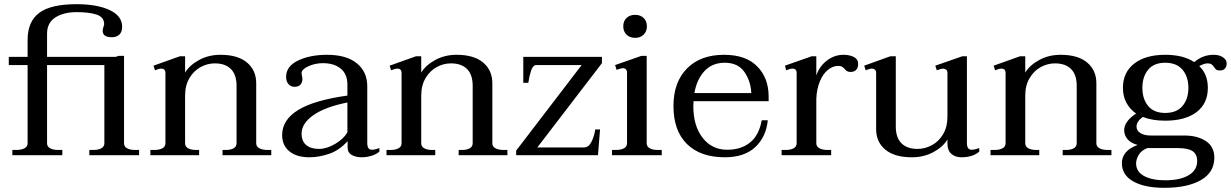

<svg xmlns="http://www.w3.org/2000/svg" viewBox="-20 -742 5885 918"><path d="M39 -25H58Q82 -25 97 -33Q112 -41 112 -57V-431H22V-470H112V-551Q112 -639 167.5 -680.5Q223 -722 346 -722Q444 -722 504 -694Q564 -666 564 -614Q564 -589 550.5 -576.5Q537 -564 515 -564Q471 -564 471 -594Q471 -603 474.5 -613Q478 -623 478 -626Q478 -660 442.5 -672Q407 -684 347 -684Q284 -684 244.5 -658.5Q205 -633 205 -581V-470H532L548 -475H573V-57Q573 -41 587.5 -33Q602 -25 626 -25H645V0H407V-25H426Q450 -25 464.5 -33Q479 -41 479 -57V-431H205V-57Q205 -41 219.5 -33Q234 -25 258 -25H278V0H39Z M1277 -25V0H1044V-25H1060Q1083 -25 1097 -33Q1111 -41 1111 -57V-332Q1111 -385 1084 -412Q1057 -439 1007 -439Q972 -439 939.5 -421.5Q907 -404 886 -369Q865 -334 865 -285V-57Q865 -41 879.5 -33Q894 -25 917 -25H932V0H699V-25H718Q742 -25 756.5 -33Q771 -41 771 -57V-393Q771 -414 750 -414Q741 -414 721 -406L714 -428L840 -473H865V-395Q887 -431 932.5 -455.5Q978 -480 1034 -480Q1117 -480 1161 -443Q1205 -406 1205 -344V-57Q1205 -41 1220 -33Q1235 -25 1259 -25Z M1329 -96Q1329 -169 1405.5 -216Q1482 -263 1641 -285V-337Q1641 -388 1609 -414Q1577 -440 1524 -440Q1486 -440 1454 -425Q1422 -410 1422 -393Q1422 -387 1424 -378Q1426 -369 1426 -364Q1426 -349 1417 -338Q1408 -327 1388 -327Q1371 -327 1359.5 -339.5Q1348 -352 1348 -375Q1348 -425 1405 -452.5Q1462 -480 1544 -480Q1636 -480 1686 -439.5Q1736 -399 1736 -329V-58Q1736 -26 1758 -26Q1772 -26 1794 -34V-17Q1779 -4 1756 3Q1733 10 1709 10Q1682 10 1662 -1Q1642 -12 1642 -37V-67Q1602 -23 1553.5 -6.5Q1505 10 1459 10Q1398 10 1363.5 -18.5Q1329 -47 1329 -96ZM1641 -109V-252Q1535 -231 1478.5 -191.5Q1422 -152 1422 -103Q1422 -67 1444 -48.5Q1466 -30 1505 -30Q1542 -30 1582.5 -54Q1623 -78 1641 -109Z M2406 -25V0H2173V-25H2189Q2212 -25 2226 -33Q2240 -41 2240 -57V-332Q2240 -385 2213 -412Q2186 -439 2136 -439Q2101 -439 2068.5 -421.5Q2036 -404 2015 -369Q1994 -334 1994 -285V-57Q1994 -41 2008.5 -33Q2023 -25 2046 -25H2061V0H1828V-25H1847Q1871 -25 1885.5 -33Q1900 -41 1900 -57V-393Q1900 -414 1879 -414Q1870 -414 1850 -406L1843 -428L1969 -473H1994V-395Q2016 -431 2061.5 -455.5Q2107 -480 2163 -480Q2246 -480 2290 -443Q2334 -406 2334 -344V-57Q2334 -41 2349 -33Q2364 -25 2388 -25Z M2448 -22 2761 -431H2544Q2528 -431 2519 -403.5Q2510 -376 2506 -346H2482V-470H2858V-440L2549 -37H2772Q2795 -37 2808.5 -65Q2822 -93 2826 -123H2849L2839 0H2448Z M2960 -616Q2960 -641 2975.5 -656Q2991 -671 3017 -671Q3042 -671 3057.5 -656Q3073 -641 3073 -616Q3073 -592 3057.5 -576.5Q3042 -561 3017 -561Q2991 -561 2975.5 -576.5Q2960 -592 2960 -616ZM2906 -25H2925Q2949 -25 2963.5 -33Q2978 -41 2978 -57V-394Q2978 -416 2957 -416Q2952 -416 2942 -412.5Q2932 -409 2928 -408L2921 -431L3047 -475H3072V-57Q3072 -41 3086.5 -33Q3101 -25 3125 -25H3144V0H2906Z M3296 -258Q3295 -250 3295 -234Q3295 -140 3339.5 -83Q3384 -26 3457 -26Q3523 -26 3566 -60.5Q3609 -95 3622 -167H3651Q3643 -87 3591 -38.5Q3539 10 3445 10Q3329 10 3264.5 -53.5Q3200 -117 3200 -235Q3200 -349 3264.5 -414.5Q3329 -480 3442 -480Q3546 -480 3600.5 -424.5Q3655 -369 3655 -281V-258ZM3300 -297H3572Q3570 -353 3539.5 -397.5Q3509 -442 3445 -442Q3386 -442 3349 -403Q3312 -364 3300 -297Z M4083 -437Q4083 -418 4073.5 -408Q4064 -398 4047 -398Q4036 -398 4029.5 -402Q4023 -406 4018 -413Q4011 -420 4005 -423.5Q3999 -427 3988 -427Q3962 -427 3938.5 -408Q3915 -389 3900 -353Q3885 -317 3883 -270V-57Q3883 -41 3898 -33Q3913 -25 3937 -25H3954V0H3717V-25H3736Q3760 -25 3774.5 -33Q3789 -41 3789 -57V-393Q3789 -414 3769 -414Q3759 -414 3739 -406L3733 -428L3861 -473H3883V-381Q3897 -424 3933 -452Q3969 -480 4013 -480Q4042 -480 4062.5 -469.5Q4083 -459 4083 -437Z M4662 -34V-17Q4631 10 4577 10Q4547 10 4528.5 -6.5Q4510 -23 4510 -55V-75Q4488 -39 4442.5 -14.5Q4397 10 4340 10Q4257 10 4213 -26.5Q4169 -63 4169 -125V-393Q4169 -404 4163 -409Q4157 -414 4149 -414Q4139 -414 4119 -406L4112 -428L4237 -473H4263V-137Q4263 -84 4290 -57Q4317 -30 4367 -30Q4402 -30 4435 -47.5Q4468 -65 4489 -100Q4510 -135 4510 -184V-393Q4510 -404 4503.5 -409Q4497 -414 4489 -414Q4481 -414 4459 -406L4452 -428L4581 -473H4603V-58Q4603 -26 4626 -26Q4640 -26 4662 -34Z M5294 -25V0H5061V-25H5077Q5100 -25 5114 -33Q5128 -41 5128 -57V-332Q5128 -385 5101 -412Q5074 -439 5024 -439Q4989 -439 4956.5 -421.5Q4924 -404 4903 -369Q4882 -334 4882 -285V-57Q4882 -41 4896.5 -33Q4911 -25 4934 -25H4949V0H4716V-25H4735Q4759 -25 4773.5 -33Q4788 -41 4788 -57V-393Q4788 -414 4767 -414Q4758 -414 4738 -406L4731 -428L4857 -473H4882V-395Q4904 -431 4949.5 -455.5Q4995 -480 5051 -480Q5134 -480 5178 -443Q5222 -406 5222 -344V-57Q5222 -41 5237 -33Q5252 -25 5276 -25Z M5845 -439Q5845 -423 5836.5 -414Q5828 -405 5812 -405Q5801 -405 5795.5 -409Q5790 -413 5785 -421Q5779 -430 5772.5 -434.5Q5766 -439 5753 -439Q5738 -439 5714 -426Q5755 -387 5755 -322Q5755 -247 5701 -206Q5647 -165 5551 -165Q5489 -165 5444 -183Q5414 -161 5414 -137Q5414 -118 5432 -106Q5450 -94 5483 -94H5644Q5705 -94 5745.5 -67.5Q5786 -41 5786 12Q5786 82 5722 119Q5658 156 5547 156Q5453 156 5398.5 125.5Q5344 95 5344 38Q5344 -21 5419 -49Q5386 -58 5370.5 -77Q5355 -96 5355 -119Q5355 -162 5412 -199Q5382 -220 5365.5 -251Q5349 -282 5349 -322Q5349 -396 5403 -438Q5457 -480 5551 -480Q5638 -480 5690 -445Q5731 -480 5782 -480Q5810 -480 5827.5 -468Q5845 -456 5845 -439ZM5662 -322Q5662 -375 5634 -408.5Q5606 -442 5551 -442Q5497 -442 5469.5 -408.5Q5442 -375 5442 -322Q5442 -269 5469.5 -235.5Q5497 -202 5551 -202Q5606 -202 5634 -235.5Q5662 -269 5662 -322ZM5412 39Q5412 79 5450 99.5Q5488 120 5551 120Q5622 120 5663 96Q5704 72 5704 28Q5704 -4 5682.5 -19Q5661 -34 5611 -34H5466Q5437 -23 5424.5 -1.5Q5412 20 5412 39Z"/></svg>

Font: TavirajRegular
Style: Regular
Weight: 400
Designer: Katatrad Team
Foundry: CadsonDemak
Version: Version 1.000